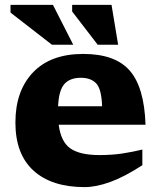

<svg xmlns="http://www.w3.org/2000/svg" viewBox="-20 -752 656 785"><path d="M320 -531.5Q451 -531.5 510.5 -463.2Q570 -395 575 -242H220Q229 -172 268 -145Q307 -118 386.5 -118Q438.5 -118 480.8 -124.5Q523 -131 562 -140.5V-76.5Q488 -28.5 430.2 -7.8Q372.5 13 326 13Q191.5 13 117.2 -54.2Q43 -121.5 43 -251Q43 -380.5 115 -456Q187 -531.5 320 -531.5ZM310.5 -434Q266.5 -434 243.5 -408.8Q220.5 -383.5 217.5 -317.5H397.5Q395 -388.5 373.2 -411.2Q351.5 -434 310.5 -434ZM279.5 -569H192.5L23 -700.5V-732H196.5ZM463 -569H379.5L275 -705V-732H436Z"/></svg>

Font: Newsreader Caption
Style: Bold
Weight: 700
Designer: Hugues Gentile
Foundry: Production Type
Version: Version 1.001